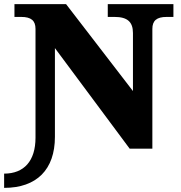

<svg xmlns="http://www.w3.org/2000/svg" viewBox="-55 -720 875 930"><path d="M211 -57V-487L573 0H683V-580C683 -620 704 -638 752 -638H785V-700H467V-638H500C562 -638 589 -614 589 -560V-279L265 -700H15V-638H48C96 -638 117 -620 117 -580V-53C117 59 62 121 -35 121V190C123 190 211 101 211 -57Z"/></svg>

Font: LT Superior Serif ExtraBold
Style: Regular
Weight: 800
Designer: Daniel Lyons
Foundry: LyonsType
Version: Version 2.120;FEAKit 1.0